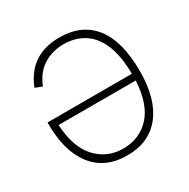

<svg xmlns="http://www.w3.org/2000/svg" viewBox="-162 -857 997 1015"><g transform="rotate(-30 336.5 -350.0)"><path d="M331 10Q195 10 122.5 -85.5Q50 -181 52 -352H567Q566 -463 536 -533Q506 -603 453 -635.5Q400 -668 331 -668Q263 -668 209 -634.5Q155 -601 126 -529L84 -545Q148 -710 331 -710Q466 -710 538.5 -618Q611 -526 611 -343Q611 -175 538.5 -82.5Q466 10 331 10ZM331 -32Q431 -32 495 -101Q559 -170 567 -311H96Q104 -171 169 -101.5Q234 -32 331 -32Z"/></g></svg>

Font: Haskoy ExtraLight
Style: Regular
Weight: 200
Designer: Ertekin Erdin
Foundry: Ertekin Erdin
Version: Version 2.000; ttfautohint (v1.8.4.7-5d5b)